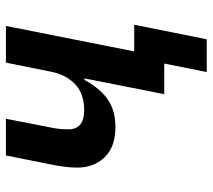

<svg xmlns="http://www.w3.org/2000/svg" viewBox="-54 -508 702 633"><g transform="rotate(-90 296.5 -191.0)"><path d="M404 0H303L355 -263H350Q321 -210 284.5 -185.5Q248 -161 195 -161Q129 -161 95 -196.5Q61 -232 61 -286Q61 -305 63 -322.5Q65 -340 68 -357L101 -522H222L191 -363Q189 -352 188 -340Q187 -328 187 -317Q187 -264 250 -264Q304 -264 335.5 -293.5Q367 -323 377 -373L407 -522H528L444 -99H532L484 140H376Z"/></g></svg>

Font: IBM Plex Sans SmBld
Style: Italic
Weight: 600
Italic angle: -11°
Designer: Mike Abbink, Paul van der Laan, Pieter van Rosmalen
Foundry: Bold Monday
Version: Version 3.005